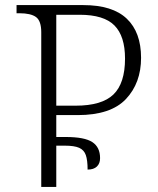

<svg xmlns="http://www.w3.org/2000/svg" viewBox="-20 -734 620 754"><path d="M142 -607Q142 -652 121.5 -667Q101 -682 56 -682H45V-714H307Q422 -714 478 -660.5Q534 -607 534 -507Q534 -408 474.5 -345Q415 -282 285 -282H201V-196H238Q312 -196 342.5 -176Q373 -156 373 -113Q373 -92 360.5 -80Q348 -68 324 -68Q324 -105 317 -125Q310 -145 291 -153.5Q272 -162 234 -162H201V0H142ZM277 -319Q380 -319 425.5 -363Q471 -407 471 -504Q471 -592 429.5 -634Q388 -676 293 -676H201V-319Z"/></svg>

Font: Noto Serif Georgian Light
Style: Regular
Weight: 300
Designer: Monotype Design team
Foundry: Monotype Imaging Inc.
Version: Version 1.000